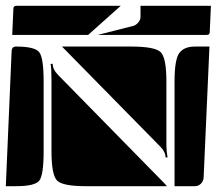

<svg xmlns="http://www.w3.org/2000/svg" viewBox="-20 -650 745 660"><path d="M580 -10V-370Q580 -446 596.5 -468Q613 -490 650 -490H700L680 -40Q679 -27 670.5 -18.5Q662 -10 650 -10ZM154 -430 161 -431Q161 -411 181 -391L544 -21Q549 -16 554 -10H275Q196 -10 176.5 -29Q157 -48 157 -130V-370Q157 -415 154 -430ZM193 -490H430Q512 -490 532 -471Q552 -452 552 -370V-151Q552 -130 556 -109H549Q549 -128 531 -146ZM0 -10 20 -475Q21 -490 35 -490Q99 -490 114.5 -471Q130 -452 130 -370V-130Q130 -48 115 -29Q100 -10 35 -10ZM22 -530 26 -620Q26 -630 36 -630H395L283 -530ZM316 -530 438 -561Q447 -563 455 -572.5Q463 -582 463 -591V-630H705L701 -540Q701 -530 691 -530Z"/></svg>

Font: PrimecolorCV1
Style: Medium
Weight: 500
Designer: gluk
Foundry: gluk
Version: Version 0.672